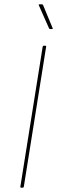

<svg xmlns="http://www.w3.org/2000/svg" viewBox="-20 -866 264 886"><path d="M78 0Q73 0 74 -5L177 -651Q178 -655 182 -655H189Q194 -655 193 -651L90 -5Q89 0 85 0ZM211 -732Q209 -732 208 -733Q207 -734 206 -736L159 -842Q158 -844 159 -845Q160 -846 161 -846H174Q176 -846 177 -845Q178 -844 179 -842L223 -736Q224 -734 223 -733Q222 -732 220 -732Z"/></svg>

Font: Sofia Sans Hairline
Style: Italic
Weight: 1
Italic angle: -9°
Designer: Botio Nikoltchev, Ani Petrova
Foundry: lettersoup
Version: Version 4.102